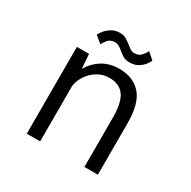

<svg xmlns="http://www.w3.org/2000/svg" viewBox="-151 -813 952 958"><g transform="rotate(30 325.0 -334.0)"><path d="M122.5 0V-500H192.5L198.5 -417Q221.5 -458.5 263 -485Q304.5 -511.5 363 -511.5Q441.5 -511.5 486.8 -461.2Q532 -411 532 -295.5V0H454.5V-284Q454.5 -371.5 426.8 -409.5Q399 -447.5 340.5 -447.5Q306.5 -447.5 277 -431Q247.5 -414.5 226.8 -386Q206 -357.5 199.5 -321.5V0ZM388 -564Q364.5 -564 349.8 -573.2Q335 -582.5 322.5 -593Q312 -602 301.2 -608.8Q290.5 -615.5 276 -615.5Q250.5 -615.5 236.5 -598.5Q222.5 -581.5 217 -570L178 -602.5Q181 -611 193.5 -626.8Q206 -642.5 226.5 -655.5Q247 -668.5 274.5 -668.5Q297 -668.5 312 -659.2Q327 -650 339.5 -639.5Q350.5 -630.5 361.2 -623.2Q372 -616 386.5 -616Q411.5 -616 426 -633.2Q440.5 -650.5 445.5 -662L483 -629Q480 -620.5 468.8 -605Q457.5 -589.5 437.5 -576.8Q417.5 -564 388 -564Z"/></g></svg>

Font: Trispace Light
Style: Regular
Weight: 300
Designer: Tyler Finck
Foundry: Etcetera Type Company
Version: Version 1.210; ttfautohint (v1.8.3)